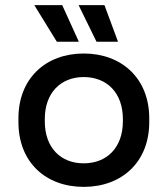

<svg xmlns="http://www.w3.org/2000/svg" viewBox="-20 -716 655 750"><path d="M307 14C455 14 563 -82 563 -239V-254C563 -410 455 -507 307 -507C159 -507 52 -410 52 -254V-239C52 -82 159 14 307 14ZM114 -696 202 -553H288L223 -696ZM155 -242V-251C155 -353 217 -415 307 -415C398 -415 460 -353 460 -251V-242C460 -139 397 -78 307 -78C217 -78 155 -139 155 -242ZM287 -696 357 -553H441L388 -696Z"/></svg>

Font: Meta Space Medium
Style: Regular
Weight: 500
Designer: Meta Pool / Florian Karsten
Foundry: Meta Pool / Florian Karsten
Version: Version 2.000;Glyphs 3.1.1 (3137)